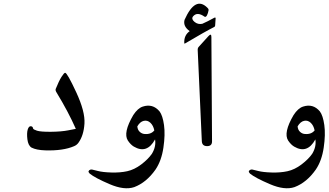

<svg xmlns="http://www.w3.org/2000/svg" viewBox="-20 -768 1746 1020"><path d="M373 8.8Q314.9 33.7 220.7 30.8Q173.3 29.3 147.5 16.1Q129.4 4.9 125.5 -28.1Q121.6 -61 127.2 -79.6Q132.8 -98.1 143.6 -97.4Q154.3 -96.7 155.8 -85.4Q156.7 -80.1 176.5 -73.7Q196.3 -67.4 251 -67.9Q305.7 -68.4 343 -75.7Q380.4 -83 382.8 -83.5Q343.3 -173.3 280.3 -276.9Q273.4 -287.6 275.9 -295.4Q292.5 -336.9 306.6 -359.4Q320.8 -381.8 326.2 -381.3Q337.4 -380.4 385 -277.8Q432.6 -175.3 428.7 -111.6Q424.8 -47.9 396.5 -9.3Q387.7 2.9 373 8.8Z M803.7 -27.3Q760.7 51.8 690.9 10.7Q673.8 0.5 659.2 -21.5Q632.8 -62.5 688 -156.7Q711.4 -192.9 738.3 -201.7Q791.5 -219.2 827.6 -176.3Q844.2 -154.3 851.3 -103.8Q858.4 -53.2 848.1 16.4Q837.9 85.9 806.2 132.8Q757.8 201.7 692.9 226.1Q640.1 243.7 562.5 210.4Q484.9 177.2 456.5 154.3Q448.7 145.5 450.4 142.1Q452.1 138.7 454.1 136.2Q461.4 131.3 468.5 132.6Q475.6 133.8 500.5 140.4Q525.4 147 571.5 148.4Q617.7 149.9 655.8 141.6Q693.8 133.3 730.5 105.5Q767.1 77.6 787.1 48.8Q810.1 10.7 803.7 -27.3ZM799.8 -75.2Q794.4 -101.6 778.8 -116Q763.2 -130.4 743.7 -126Q724.1 -121.6 709.5 -96.7Q710.9 -78.1 722.4 -67.6Q733.9 -57.1 748 -56.2Q782.2 -53.2 799.8 -75.2Z M1066.9 -679.2Q1027.3 -707.5 1005.4 -680.7Q995.1 -667 1013.2 -651.9Q1031.2 -636.7 1054.7 -641.6Q1080.6 -652.8 1118.7 -673.8Q1125.5 -676.8 1125.5 -670.9L1123 -632.8Q1123 -627.9 1118.7 -625Q1069.3 -600.1 963.9 -537.6Q959 -534.7 959 -538.6Q956.5 -580.6 987.8 -602.5Q951.2 -628.4 960.4 -662.6Q1017.6 -791 1081.5 -727.1Q1087.9 -721.7 1088.4 -715.3Q1085.4 -697.3 1079.6 -686.5Q1073.7 -675.8 1066.9 -679.2Z M1103 -571.3 1106.4 -17.6Q1106.9 8.3 1080.3 8.3Q1053.7 8.3 1052.2 -17.6L1030.3 -502.4Q1029.8 -512.7 1035.6 -519L1087.4 -576.2Q1103 -593.3 1103 -571.3Z M1655.3 -27.3Q1612.3 51.8 1542.5 10.7Q1525.4 0.5 1510.7 -21.5Q1484.4 -62.5 1539.6 -156.7Q1563 -192.9 1589.8 -201.7Q1643.1 -219.2 1679.2 -176.3Q1695.8 -154.3 1702.9 -103.8Q1710 -53.2 1699.7 16.4Q1689.5 85.9 1657.7 132.8Q1609.4 201.7 1544.4 226.1Q1491.7 243.7 1414.1 210.4Q1336.4 177.2 1308.1 154.3Q1300.3 145.5 1302 142.1Q1303.7 138.7 1305.7 136.2Q1313 131.3 1320.1 132.6Q1327.1 133.8 1352.1 140.4Q1377 147 1423.1 148.4Q1469.2 149.9 1507.3 141.6Q1545.4 133.3 1582 105.5Q1618.7 77.6 1638.7 48.8Q1661.6 10.7 1655.3 -27.3ZM1651.4 -75.2Q1646 -101.6 1630.4 -116Q1614.7 -130.4 1595.2 -126Q1575.7 -121.6 1561 -96.7Q1562.5 -78.1 1574 -67.6Q1585.4 -57.1 1599.6 -56.2Q1633.8 -53.2 1651.4 -75.2Z"/></svg>

Font: Amiri Typewriter
Style: Bold
Weight: 700
Monospace: yes
Designer: Khaled Hosny
Version: Version 1.1